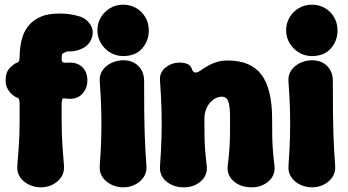

<svg xmlns="http://www.w3.org/2000/svg" viewBox="-20 -780 1490 822"><path d="M155 22Q128 22 104 10.5Q80 -1 66 -21.5Q52 -42 54 -70Q58 -116 60 -146.5Q62 -177 63 -202.5Q64 -228 64 -259Q64 -290 64 -336Q64 -343 62.5 -351.5Q61 -360 54 -362Q46 -364 34 -373.5Q22 -383 13 -399Q4 -415 4 -436Q4 -470 21.5 -488.5Q39 -507 54 -512Q61 -515 62.5 -522.5Q64 -530 64 -538Q64 -553 66.5 -576Q69 -599 77 -624Q85 -649 103.5 -671.5Q122 -694 153.5 -708Q185 -722 234 -722Q279 -722 316 -711Q348 -703 366 -676Q384 -649 373 -618Q363 -588 334.5 -573.5Q306 -559 276 -560Q267 -560 262 -558Q257 -556 254 -553Q249 -553 247 -549.5Q245 -546 244.5 -539.5Q244 -533 244 -523Q244 -518 247 -515.5Q250 -513 253 -512Q261 -511 269 -511.5Q277 -512 280 -512Q313 -512 333.5 -491.5Q354 -471 354 -436Q354 -403 334 -380Q314 -357 280 -357Q272 -357 267 -357.5Q262 -358 253 -359Q248 -360 246 -352Q244 -344 244 -336Q244 -290 244 -259Q244 -228 245 -202.5Q246 -177 248 -146.5Q250 -116 254 -70Q256 -42 242 -21.5Q228 -1 205 10.5Q182 22 155 22Z M508 22Q481 22 457 10.5Q433 -1 419 -21.5Q405 -42 407 -69Q412 -136 413.5 -193Q415 -250 413.5 -307Q412 -364 407 -431Q405 -459 419 -479Q433 -499 457 -510.5Q481 -522 508 -522Q548 -522 572.5 -497.5Q597 -473 597 -433Q597 -366 597.5 -308.5Q598 -251 600 -193.5Q602 -136 607 -69Q609 -42 595 -21.5Q581 -1 558 10.5Q535 22 508 22ZM507 -540Q477 -540 452 -555Q427 -570 412 -595Q397 -620 397 -650Q397 -681 412 -706Q427 -731 452 -745.5Q477 -760 507 -760Q538 -760 563 -745.5Q588 -731 602.5 -706Q617 -681 617 -650Q617 -605 588.5 -572.5Q560 -540 507 -540Z M665 -435Q662 -469 688.5 -490.5Q715 -512 749 -512Q767 -512 781.5 -506.5Q796 -501 802 -484Q804 -475 811 -471Q818 -467 830 -473Q836 -476 846.5 -483.5Q857 -491 872.5 -499.5Q888 -508 908 -514.5Q928 -521 955 -521Q1054 -521 1099.5 -460Q1145 -399 1145 -271Q1145 -229 1145.5 -199.5Q1146 -170 1148 -141Q1150 -112 1155 -71Q1160 -31 1130.5 -4.5Q1101 22 1057 22Q1010 22 980 -4.5Q950 -31 955 -71Q960 -112 962 -141Q964 -170 964.5 -199.5Q965 -229 965 -271Q965 -325 957.5 -345.5Q950 -366 930 -366Q911 -366 893.5 -353.5Q876 -341 865.5 -319.5Q855 -298 855 -271Q855 -229 855.5 -199.5Q856 -170 858 -141Q860 -112 865 -71Q870 -31 840.5 -4.5Q811 22 767 22Q723 22 692.5 -3Q662 -28 665 -68Q670 -138 671.5 -194.5Q673 -251 671.5 -308.5Q670 -366 665 -435Z M1316 22Q1289 22 1265 10.5Q1241 -1 1227 -21.5Q1213 -42 1215 -69Q1220 -136 1221.5 -193Q1223 -250 1221.5 -307Q1220 -364 1215 -431Q1213 -459 1227 -479Q1241 -499 1265 -510.5Q1289 -522 1316 -522Q1356 -522 1380.5 -497.5Q1405 -473 1405 -433Q1405 -366 1405.5 -308.5Q1406 -251 1408 -193.5Q1410 -136 1415 -69Q1417 -42 1403 -21.5Q1389 -1 1366 10.5Q1343 22 1316 22ZM1315 -540Q1285 -540 1260 -555Q1235 -570 1220 -595Q1205 -620 1205 -650Q1205 -681 1220 -706Q1235 -731 1260 -745.5Q1285 -760 1315 -760Q1346 -760 1371 -745.5Q1396 -731 1410.5 -706Q1425 -681 1425 -650Q1425 -605 1396.5 -572.5Q1368 -540 1315 -540Z"/></svg>

Font: Winky Sans ExtraBold
Style: Regular
Weight: 800
Designer: Simon Atzbach
Foundry: typofactur
Version: Version 1.205